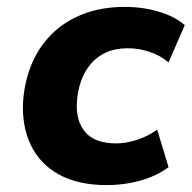

<svg xmlns="http://www.w3.org/2000/svg" viewBox="-20 -526 556 557"><path d="M290 11Q207 11 151.5 -19.5Q96 -50 69.5 -105Q43 -160 47 -232Q51 -289 71.5 -339Q92 -389 129.5 -426.5Q167 -464 220.5 -485Q274 -506 343 -506Q394 -506 441 -492Q488 -478 516 -453L469 -345Q447 -364 415.5 -375Q384 -386 351 -386Q314 -386 287 -373.5Q260 -361 242 -339Q224 -317 214.5 -289Q205 -261 203 -229Q200 -174 228 -142Q256 -110 317 -110Q346 -110 378 -120.5Q410 -131 436 -150L469 -41Q448 -25 419 -13Q390 -1 356.5 5Q323 11 290 11Z"/></svg>

Font: Nunito Sans 10pt ExtraBold
Style: Italic
Weight: 800
Italic angle: -9°
Designer: Vernon Adams
Foundry: Vernon Adams
Version: Version 3.101;gftools[0.9.27]